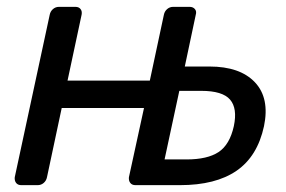

<svg xmlns="http://www.w3.org/2000/svg" viewBox="-20 -540 833 560"><path d="M42 0Q32 0 27 -6.5Q22 -13 23 -23L125 -497Q127 -507 134.5 -513.5Q142 -520 152 -520H200Q210 -520 215 -513.5Q220 -507 218 -497L177 -305H417L458 -497Q460 -507 467.5 -513.5Q475 -520 485 -520H533Q543 -520 548.5 -513.5Q554 -507 551 -497L519 -346H591Q680 -346 723.5 -300Q767 -254 750 -172Q731 -84 670 -42Q609 0 505 0H375Q365 0 360 -6.5Q355 -13 356 -23L400 -225H160L117 -23Q115 -13 107.5 -6.5Q100 0 90 0ZM460 -75H524Q585 -75 617.5 -96.5Q650 -118 662 -172Q673 -224 651 -249.5Q629 -275 567 -275H503Z"/></svg>

Font: Lubike
Style: Italic
Weight: 400
Italic angle: -12°
Foundry: Honoka55
Version: Version 1.000;July 22, 2022;FontCreator 14.0.0.2862 64-bit